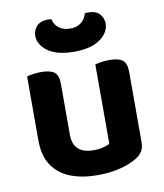

<svg xmlns="http://www.w3.org/2000/svg" viewBox="-82 -779 737 863"><g transform="rotate(-10 286.5 -348.0)"><path d="M58.7 -186V-259.3H202.6V-187.2Q202.6 -140.2 227 -119.3Q251.4 -98.4 295.1 -98.4Q323 -98.4 341.8 -103.7Q360.5 -109.1 370.1 -114.5V-259.3H514.1V-97.6Q514.1 -73.8 505 -57Q496 -40.3 475 -27.6Q443.7 -8.2 397.4 3.5Q351.1 15.1 294.1 15.1Q223.8 15.1 170.6 -5.8Q117.3 -26.7 88 -71.1Q58.7 -115.5 58.7 -186ZM514.1 -213.7H370.1V-477Q379.4 -479.8 397 -482.6Q414.6 -485.5 434.8 -485.5Q476.7 -485.5 495.4 -471.3Q514.1 -457.1 514.1 -417.9ZM202.6 -213.7H58.7V-477Q67.9 -479.8 85.5 -482.6Q103.1 -485.5 123.7 -485.5Q165.2 -485.5 183.9 -471.3Q202.6 -457.1 202.6 -417.9ZM287.1 -655.1Q318.4 -655.1 337.9 -670.7Q357.4 -686.3 363.1 -711.2Q367.8 -712.2 372.1 -712.3Q376.5 -712.4 380.8 -712.4Q414.5 -712.4 431.1 -693.5Q447.7 -674.6 447.7 -650.3Q447.7 -609.4 406.1 -579.4Q364.6 -549.5 287.1 -549.5Q209 -549.5 167.7 -579.4Q126.4 -609.4 126.4 -650.3Q126.4 -674.6 143.4 -693.5Q160.3 -712.4 193.4 -712.4Q198.4 -712.4 202.5 -712.3Q206.7 -712.2 211.1 -711.2Q216.1 -686.3 236.1 -670.7Q256.1 -655.1 287.1 -655.1Z"/></g></svg>

Font: Baloo Bhaina 2
Style: Regular
Weight: 400
Designer: Yesha Goshar, Manish Minz, Shuchita Grover and Ek Type
Foundry: Ek Type
Version: Version 1.700